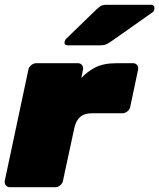

<svg xmlns="http://www.w3.org/2000/svg" viewBox="-32 -785 668 805"><path d="M10 0Q-1 0 -7.5 -8Q-14 -16 -12 -27L87 -493Q89 -504 99 -512Q109 -520 120 -520H295Q306 -520 312 -512Q318 -504 316 -493L309 -458Q334 -485 368 -502.5Q402 -520 458 -520H526Q537 -520 543 -512Q549 -504 547 -493L514 -337Q512 -326 502 -318Q492 -310 481 -310H352Q322 -310 304.5 -295Q287 -280 280 -250L232 -27Q230 -16 220.5 -8Q211 0 200 0ZM252 -595Q236 -595 239 -611Q241 -619 247 -624L373 -746Q387 -759 395 -762Q403 -765 414 -765H600Q618 -765 615 -745Q614 -738 607 -733L435 -612Q425 -605 415 -600Q405 -595 389 -595Z"/></svg>

Font: Rubik Black
Style: Italic
Weight: 900
Italic angle: -12°
Designer: Hubert and Fischer
Foundry: Hubert and Fischer
Version: Version 2.300;gftools[0.9.30]